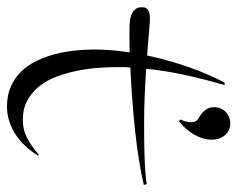

<svg xmlns="http://www.w3.org/2000/svg" viewBox="-146 -560 659 532"><g transform="rotate(90 183.0 -293.5)"><path d="M347.7 -69.8Q336.9 -51.8 322.5 -36.1Q308.1 -20.5 290.8 -8.8Q273.4 2.9 253.4 9.5Q233.4 16.1 211.9 16.1Q180.2 16.1 156 5.4Q131.8 -5.4 114.3 -23.7Q96.7 -42 85 -66.4Q73.2 -90.8 66.4 -117.4Q59.6 -144 56.6 -171.9Q53.7 -199.7 53.7 -225.1Q53.7 -248.5 55.7 -273.2Q57.6 -297.9 61.5 -323.7Q46.4 -323.2 32 -323.2Q17.6 -323.2 3.4 -323.2Q-5.9 -323.2 -17.6 -323.7Q-29.3 -324.2 -39.6 -327.6Q-49.8 -331.1 -56.6 -337.9Q-63.5 -344.7 -63.5 -357.9Q-63.5 -365.2 -60.8 -369.6Q-58.1 -374 -53.5 -376.2Q-48.8 -378.4 -42.7 -379.2Q-36.6 -379.9 -30.3 -379.9Q-22.9 -379.9 4.4 -377.4Q31.7 -375 70.3 -372.1Q82.5 -429.7 101.8 -485.4Q121.1 -541 145.5 -586.9H152.3Q136.7 -533.7 124.8 -479.5Q112.8 -425.3 106.9 -369.6Q142.6 -367.2 180.4 -365.5Q218.3 -363.8 254.4 -363.8Q307.6 -363.8 340.8 -364.7Q374 -365.7 393.1 -367.2Q415.5 -369.1 426.8 -371.1L428.7 -362.8Q399.4 -356 361.8 -349.9Q324.2 -343.8 281.7 -339.1Q239.3 -334.5 193.8 -331.1Q148.4 -327.6 103.5 -325.7Q102.5 -315.9 102.5 -305.9Q102.5 -295.9 102.5 -286.1Q102.5 -262.7 104.7 -234.4Q106.9 -206.1 112.8 -177.5Q118.7 -148.9 128.7 -121.8Q138.7 -94.7 155 -74Q171.4 -53.2 194.3 -40.5Q217.3 -27.8 248.5 -27.8Q277.3 -27.8 300.5 -40.5Q323.7 -53.2 344.7 -71.8ZM247.6 -463.9Q250.5 -470.7 252.7 -478.3Q254.9 -485.8 255.1 -492.9Q255.4 -500 252.9 -505.6Q250.5 -511.2 244.1 -514.6Q231.4 -521.5 222.4 -532Q213.4 -542.5 213.4 -557.6Q213.4 -566.9 216.8 -575.2Q220.2 -583.5 226.3 -589.6Q232.4 -595.7 240.7 -599.1Q249 -602.5 258.3 -602.5Q276.9 -602.5 289.6 -589.4Q302.2 -576.2 303.2 -557.6Q304.7 -538.1 298.1 -521.2Q291.5 -504.4 282.5 -491.7Q273.4 -479 264.6 -470.9Q255.9 -462.9 252.4 -460.4Q251 -460.9 250 -461.9Q247.6 -463.4 247.6 -463.9Z"/></g></svg>

Font: Montez
Style: Regular
Weight: 400
Designer: Astigmatic (AOETI)
Foundry: Astigmatic (AOETI)
Version: Version 1.000